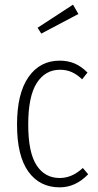

<svg xmlns="http://www.w3.org/2000/svg" viewBox="-20 -792 418 823"><path d="M355 -481 332 -452Q310 -473 287.5 -483Q265 -493 237 -493Q174 -493 137.5 -436Q101 -379 101 -258Q101 -139 136.5 -84Q172 -29 236 -29Q289 -29 335 -72L358 -45Q304 11 236 11Q150 11 101.5 -56.5Q53 -124 53 -258Q53 -391 102 -461.5Q151 -532 236 -532Q271 -532 299.5 -520Q328 -508 355 -481ZM293 -772 316 -732 157 -648 141 -673Z"/></svg>

Font: Fira Sans Extra Condensed ExtraLight
Style: Regular
Weight: 275
Width: 1
Designer: Carrois Corporate & Edenspiekermann AG
Foundry: Carrois Corporate GbR & Edenspiekermann AG
Version: Version 4.203